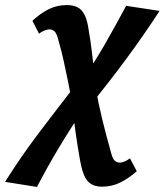

<svg xmlns="http://www.w3.org/2000/svg" viewBox="-106 -452 650 758"><path d="M297 285Q260 285 240.5 263.5Q221 242 210 181Q201 130 193 75Q185 20 180 -41Q171 -88 162.5 -130.5Q154 -173 145 -213.5Q136 -254 124 -295Q118 -320 109.5 -328Q101 -336 89 -336Q81 -336 69.5 -331.5Q58 -327 48 -319L22 -370Q53 -399 86 -415.5Q119 -432 158 -432Q183 -432 200.5 -423Q218 -414 229 -391Q240 -368 245 -327Q250 -299 253.5 -272.5Q257 -246 260 -220Q263 -194 265.5 -168Q268 -142 270 -114Q282 -45 297.5 18.5Q313 82 332 149Q338 174 346.5 182Q355 190 367 190Q375 190 386 185.5Q397 181 407 173L434 224Q402 252 369 268.5Q336 285 297 285ZM40 286 -86 266Q-24 167 46.5 74Q117 -19 193 -117L228 -27Q174 52 127.5 129.5Q81 207 40 286ZM245 -30 208 -122Q262 -197 307 -275.5Q352 -354 392 -429L524 -409Q463 -315 392.5 -219.5Q322 -124 245 -30Z"/></svg>

Font: Ysabeau Office ExtraBold
Style: Italic
Weight: 800
Italic angle: -12°
Designer: Christian Thalmann (Catharsis Fonts)
Version: Version 2.001;gftools[0.9.30]; featfreeze: tnum,lnum,ss02